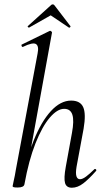

<svg xmlns="http://www.w3.org/2000/svg" viewBox="-20 -870 485 899"><path d="M62.4 8Q48.2 8 43.6 6.3Q39 4.6 39 1.6Q39 -1.6 44.5 -24.8Q50 -48 54 -74L156 -619.4Q163.2 -654.6 148.3 -663.8Q133.4 -673 87.6 -650.6Q83.6 -648.8 81.2 -654.8Q78.8 -660.8 82.8 -661.8L212.2 -725Q216.4 -727 220.4 -723Q224.4 -719 223.4 -717L94.4 -7.2Q91.8 8 62.4 8ZM316.6 9Q290.8 9 284.5 -13.2Q278.2 -35.4 288 -89L317 -248Q327.6 -304.8 318.9 -332.6Q310.2 -360.4 280.4 -360.4Q248.4 -360.4 213 -319.2Q177.6 -278 146.2 -198.9Q114.8 -119.8 94.4 -7.2L82 -8.2Q102.8 -124.8 138.1 -212.9Q173.4 -301 218.5 -350Q263.6 -399 313 -399Q355.8 -399 369.6 -368.2Q383.4 -337.4 371.4 -267L338.4 -89Q333.4 -58.6 337.9 -44.7Q342.4 -30.8 354.6 -30.8Q366.4 -30.8 383.4 -43.6Q400.4 -56.4 421.2 -77Q425 -81 429.1 -77Q433.2 -73 429.2 -69Q396.6 -32 370 -11.5Q343.4 9 316.6 9ZM116.2 -740.8Q115 -739.8 111.5 -742.9Q108 -746 110.2 -747.8L217.4 -844.6Q221.4 -849.6 226.9 -849.6Q232.4 -849.6 235.4 -844.6L309.6 -747.8Q311.6 -746 308.2 -742.5Q304.8 -739 302.6 -740.8L217.4 -798.2Z"/></svg>

Font: Cormorant Garamond Light
Style: Italic
Weight: 300
Italic angle: -10°
Designer: Christian Thalmann (Catharsis Fonts)
Foundry: Catharsis Fonts
Version: Version 4.001